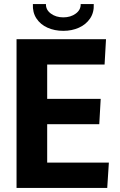

<svg xmlns="http://www.w3.org/2000/svg" viewBox="-20 -920 589 940"><path d="M61 -728H499L492 -604H211V-436H473L466 -312H211V-124H513L505 0H61ZM290 -769Q247 -769 212.5 -784.5Q178 -800 158.5 -829.5Q139 -859 141 -900H205Q204 -872 229 -853.5Q254 -835 290 -835Q326 -835 351 -853.5Q376 -872 375 -900H439Q441 -859 421 -829.5Q401 -800 366.5 -784.5Q332 -769 290 -769Z"/></svg>

Font: Murecho SemiBold
Style: Regular
Weight: 600
Designer: Neil Summerour
Foundry: Positype
Version: Version 1.010; ttfautohint (v1.8.3)